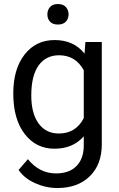

<svg xmlns="http://www.w3.org/2000/svg" viewBox="-20 -740 601 968"><path d="M46.9 -268.6Q46.9 -392.1 104 -465.1Q161.1 -538.1 255.4 -538.1Q352.1 -538.1 406.2 -469.7L410.6 -528.3H493.2V-12.7Q493.2 89.8 432.4 148.9Q371.6 208 269 208Q211.9 208 157.2 183.6Q102.5 159.2 73.7 116.7L120.6 62.5Q178.7 134.3 262.7 134.3Q328.6 134.3 365.5 97.2Q402.3 60.1 402.3 -7.3V-52.7Q348.1 9.8 254.4 9.8Q161.6 9.8 104.2 -64.9Q46.9 -139.6 46.9 -268.6ZM137.7 -258.3Q137.7 -168.9 174.3 -117.9Q210.9 -66.9 276.9 -66.9Q362.3 -66.9 402.3 -144.5V-385.7Q360.8 -461.4 277.8 -461.4Q211.9 -461.4 174.8 -410.2Q137.7 -358.9 137.7 -258.3ZM218.8 -667.5Q218.8 -689.5 232.2 -704.6Q245.6 -719.7 272 -719.7Q298.3 -719.7 312 -704.6Q325.7 -689.5 325.7 -667.5Q325.7 -645.5 312 -630.9Q298.3 -616.2 272 -616.2Q245.6 -616.2 232.2 -630.9Q218.8 -645.5 218.8 -667.5Z"/></svg>

Font: Noboto
Style: Regular
Weight: 400
Designer: Google
Version: Version 2.001101; 2014